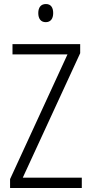

<svg xmlns="http://www.w3.org/2000/svg" viewBox="-20 -933 452 953"><path d="M208 -913C182 -913 170 -895 170 -868C170 -840 183 -823 207 -823C231 -823 244 -840 244 -868C244 -895 233 -913 208 -913ZM386 0V-51H93L378 -669V-714H42V-663H315L30 -44V0Z"/></svg>

Font: Noto Sans Thai Looped Condensed Light
Style: Regular
Weight: 300
Width: 3
Designer: Sasikarn Vongin, Ben Mitchell
Foundry: The Fontpad Ltd
Version: Version 1.001